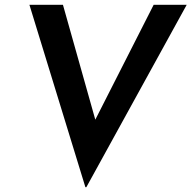

<svg xmlns="http://www.w3.org/2000/svg" viewBox="-20 -748 794 796"><path d="M334 28 102 -728H241L401 -160L335 -173L617 -728H754L338 28Z"/></svg>

Font: Josefin Sans Thin SemiBold
Style: Italic
Weight: 600
Italic angle: -7°
Version: Version 2.000